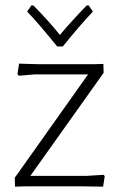

<svg xmlns="http://www.w3.org/2000/svg" viewBox="-20 -694 446 715"><path d="M310 -674 326 -651Q275 -597 214 -521H193Q119 -612 81 -651L97 -674H104Q163 -614 203 -564Q247 -616 303 -674ZM51 -457 119 -455H332L365 -456L366 -423L93 -39H301L366 -43L370 -38L364 1L288 0H73L36 1L35 -32L308 -417H110L50 -412L45 -418Z"/></svg>

Font: Alegreya Sans Light
Style: Regular
Weight: 300
Designer: Juan Pablo del Peral
Foundry: Huerta Tipografica
Version: Version 2.007